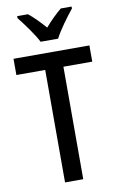

<svg xmlns="http://www.w3.org/2000/svg" viewBox="-101 -995 648 1049"><g transform="rotate(-10 222.5 -470.0)"><path d="M174 -780H271C294 -825 342 -890 374 -929V-940H314C281 -912 256 -888 223 -850C192 -885 160 -918 132 -940H72V-929C106 -886 152 -824 174 -780ZM273 0V-624H433V-714H12V-624H172V0Z"/></g></svg>

Font: Noto Sans Thai Cond Med
Style: Regular
Weight: 500
Width: 3
Designer: Monotype Design Team
Foundry: Monotype Imaging Inc.
Version: Version 2.002